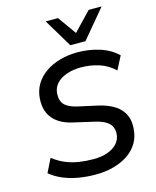

<svg xmlns="http://www.w3.org/2000/svg" viewBox="-136 -1030 916 1130"><g transform="rotate(-15 322.0 -464.5)"><path d="M305 9Q252 9 202 0.5Q152 -8 109 -26Q66 -44 32 -72L73 -155Q109 -127 147.5 -111Q186 -95 228 -88.5Q270 -82 315 -82Q366 -82 403 -95.5Q440 -109 461.5 -133.5Q483 -158 485 -190Q487 -219 475.5 -239Q464 -259 437.5 -273Q411 -287 367 -296L258 -321Q178 -338 138 -384Q98 -430 102 -505Q105 -555 128 -593.5Q151 -632 190 -659Q229 -686 279 -700Q329 -714 386 -714Q456 -714 519.5 -694Q583 -674 628 -631L586 -550Q544 -590 491.5 -606.5Q439 -623 382 -623Q334 -623 294.5 -609Q255 -595 232.5 -569.5Q210 -544 208 -509Q206 -464 229 -441Q252 -418 304 -406L413 -382Q508 -362 551.5 -316Q595 -270 590 -199Q588 -148 565 -109Q542 -70 503 -44Q464 -18 414 -4.5Q364 9 305 9ZM357 -765 253 -938H328L408 -826L515 -938H594L449 -765Z"/></g></svg>

Font: Nunito Sans 10pt SemiBold
Style: Italic
Weight: 600
Italic angle: -9°
Designer: Vernon Adams
Foundry: Vernon Adams
Version: Version 3.101;gftools[0.9.27]